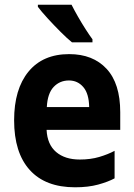

<svg xmlns="http://www.w3.org/2000/svg" viewBox="-20 -786 570 816"><path d="M299 10Q173 10 106.5 -63.5Q40 -137 40 -275Q40 -407 101 -481.5Q162 -556 274 -556Q375 -556 433 -493.5Q491 -431 491 -309V-234H178Q181 -172 218.5 -140Q256 -108 319 -108Q365 -108 402 -119Q439 -130 467 -145V-28Q439 -13 397 -1.5Q355 10 299 10ZM359 -331Q358 -388 334 -416Q310 -444 273 -444Q234 -444 208 -416.5Q182 -389 179 -331ZM286 -606Q266 -622 237.5 -650.5Q209 -679 182 -708.5Q155 -738 141 -757V-766H284Q295 -744 311 -716Q327 -688 344 -661.5Q361 -635 373 -619V-606Z"/></svg>

Font: Noto Sans Mono Condensed
Style: Bold
Weight: 700
Width: 3
Designer: Monotype Design Team
Foundry: Monotype Imaging Inc.
Version: Version 2.014